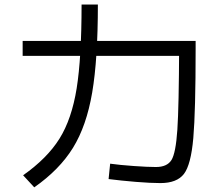

<svg xmlns="http://www.w3.org/2000/svg" viewBox="-20 -802 978 840"><path d="M455.1 -18.6 461.9 -85.9Q502.9 -80.1 564.9 -75.7Q627 -71.3 662.1 -71.3Q710.9 -71.3 730 -101.6Q749 -131.8 755.9 -233.9Q762.7 -335.9 763.7 -594.7L800.8 -557.6H79.1V-623H835.9V-588.9Q835.9 -314.5 825.7 -197.8Q815.4 -81.1 784.7 -41Q753.9 -1 681.6 -1Q639.6 -1 574.2 -6.3Q508.8 -11.7 455.1 -18.6ZM336.9 -782.2H408.2Q408.2 -543 383.3 -397Q358.4 -251 299.3 -155.3Q240.2 -59.6 129.9 17.6L81.1 -35.2Q186.5 -109.4 240.2 -195.3Q293.9 -281.2 315.4 -415.5Q336.9 -549.8 336.9 -782.2Z"/></svg>

Font: Pretendard JP Variable
Style: Regular
Weight: 400
Designer: Base glyphs from Inter by Rasmus Andersson; Hangul glyphs from Noto Sans CJK(Source Han Sans) by Jang Soo-young and Kang
Foundry: Kil Hyung-jin
Version: Version 1.307;Glyphs 3.2 (3192)